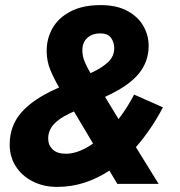

<svg xmlns="http://www.w3.org/2000/svg" viewBox="-20 -721 704 753"><path d="M18 -154Q18 -227 63.5 -279.5Q109 -332 201 -373L212 -378Q194 -408 178.5 -444Q163 -480 163 -521Q163 -570 186 -610.5Q209 -651 256.5 -676Q304 -701 375 -701Q437 -701 479 -678.5Q521 -656 542 -619.5Q563 -583 563 -541Q563 -480 525 -433Q487 -386 404 -347L392 -341L445 -254Q462 -276 477.5 -300.5Q493 -325 506 -350L619 -300Q574 -214 513 -144L602 0H440L409 -52Q364 -22 312.5 -5Q261 12 204 12Q151 12 108.5 -9.5Q66 -31 42 -68.5Q18 -106 18 -154ZM303 -524Q303 -502 311.5 -480.5Q320 -459 335 -434L341 -437Q382 -456 405 -478.5Q428 -501 428 -532Q428 -555 415.5 -572.5Q403 -590 374 -590Q341 -590 322 -572Q303 -554 303 -524ZM169 -177Q169 -152 186.5 -135Q204 -118 239 -118Q264 -118 291 -128.5Q318 -139 345 -158L270 -284L249 -274Q211 -256 190 -232.5Q169 -209 169 -177Z"/></svg>

Font: Radio Canada
Style: Bold Italic
Weight: 700
Italic angle: -12°
Designer: Charles Daoud, Etienne Aubert Bonn, Alexandre Saumier Demers, Jacques Le Bailly
Foundry: Radio-Canada
Version: Version 2.104; ttfautohint (v1.8.4.7-5d5b);gftools[0.9.28.de